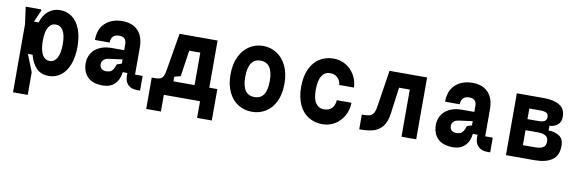

<svg xmlns="http://www.w3.org/2000/svg" viewBox="-52 -986 4904 1620"><g transform="rotate(10 2400.0 -176.0)"><path d="M88 -384 68 -530H202V-517.6L158.4 -418H198.4Q218.4 -483.8 261.2 -517.9Q304 -552 360 -552Q418 -552 462.5 -519.5Q507 -487 532 -424Q557 -361 557 -272Q557 -184 532 -119.7Q507 -55.4 462.3 -21.7Q417.6 12 360 12Q295 12 255.4 -27.1Q215.8 -66.2 195.4 -141H155.4L214 6V200H88ZM260 -272Q260 -219.2 270.4 -184.1Q280.8 -149 299.7 -131.5Q318.6 -114 345.2 -114Q385 -114 408 -153.7Q431 -193.4 431 -272Q431 -350 408.3 -388Q385.6 -426 345.2 -426Q304.8 -426 282.4 -388.2Q260 -350.4 260 -272Z M1141 0H1117Q1064 0 1037 -28.3Q1010 -56.6 1010 -100V-128H970Q962.6 -62.4 924.3 -25.2Q886 12 824 12Q736 12 692.5 -31.5Q649 -75 649 -150Q649 -194.2 670.8 -231.3Q692.6 -268.4 736.6 -290.7Q780.6 -313 844 -313H950V-363Q950 -395.6 934.2 -410.8Q918.4 -426 888.6 -426Q852.4 -426 835.2 -407.4Q818 -388.8 818 -355H692Q692 -450.4 748.2 -501.2Q804.4 -552 894 -552Q979.2 -552 1027.6 -502.3Q1076 -452.6 1076 -355V-126H1141ZM909 -183.8 950 -198V-233.8L832.8 -218.2Q802.8 -213.8 788 -197.4Q773.2 -181 775 -157.8Q777.4 -131.2 796.2 -119.9Q815 -108.6 844.4 -112.2Q871.4 -115.2 885.2 -133.4Q899 -151.6 909 -183.8Z M1219 143V-126H1252Q1280 -126 1295.6 -134.1Q1311.2 -142.2 1318.5 -158.5Q1325.8 -174.8 1331.4 -205.4L1386 -530H1712V-126H1781V143H1655V0H1345V143ZM1586 -126V-404H1491.2L1458 -180L1405 -166V-126Z M2100 -426Q2048.4 -426 2021.7 -387.2Q1995 -348.4 1995 -269Q1995 -189.6 2021.7 -151.8Q2048.4 -114 2100 -114Q2151.6 -114 2178.3 -151.8Q2205 -189.6 2205 -269Q2205 -348.4 2178.3 -387.2Q2151.6 -426 2100 -426ZM2100 -552Q2163 -552 2215.5 -519.2Q2268 -486.4 2299.5 -422.4Q2331 -358.4 2331 -269Q2331 -177.6 2299.8 -114.3Q2268.6 -51 2216.1 -19.5Q2163.6 12 2100 12Q2036.4 12 1983.9 -19.5Q1931.4 -51 1900.2 -114.3Q1869 -177.6 1869 -269Q1869 -358.4 1900.5 -422.4Q1932 -486.4 1984.5 -519.2Q2037 -552 2100 -552Z M2705 -550Q2760.6 -550 2807.6 -522.4Q2854.6 -494.8 2883.3 -446.6Q2912 -398.4 2914 -339H2788Q2784.4 -377.6 2758.9 -400.8Q2733.4 -424 2695 -424Q2651.4 -424 2626 -385.8Q2600.6 -347.6 2600 -268Q2599 -188.4 2624.9 -151.2Q2650.8 -114 2695 -114Q2736.4 -114 2761.7 -137.7Q2787 -161.4 2790 -209H2916Q2914 -143 2884.3 -92.8Q2854.6 -42.6 2807.1 -15.3Q2759.6 12 2705 12Q2637.4 12 2585.2 -20Q2533 -52 2503.5 -115Q2474 -178 2474 -268Q2474 -358.4 2503.5 -421.7Q2533 -485 2585.2 -517.5Q2637.4 -550 2705 -550Z M3136.2 -214.2 3185 -530H3507V0H3381V-404H3289L3259 -180Q3249 -104.4 3217.1 -65.1Q3185.2 -25.8 3137.8 -12.4Q3090.4 1 3019 0V-126Q3060.2 -125 3082.4 -131.1Q3104.6 -137.2 3117.3 -156.1Q3130 -175 3136.2 -214.2Z M4141 0H4117Q4064 0 4037 -28.3Q4010 -56.6 4010 -100V-128H3970Q3962.6 -62.4 3924.3 -25.2Q3886 12 3824 12Q3736 12 3692.5 -31.5Q3649 -75 3649 -150Q3649 -194.2 3670.8 -231.3Q3692.6 -268.4 3736.6 -290.7Q3780.6 -313 3844 -313H3950V-363Q3950 -395.6 3934.2 -410.8Q3918.4 -426 3888.6 -426Q3852.4 -426 3835.2 -407.4Q3818 -388.8 3818 -355H3692Q3692 -450.4 3748.2 -501.2Q3804.4 -552 3894 -552Q3979.2 -552 4027.6 -502.3Q4076 -452.6 4076 -355V-126H4141ZM3909 -183.8 3950 -198V-233.8L3832.8 -218.2Q3802.8 -213.8 3788 -197.4Q3773.2 -181 3775 -157.8Q3777.4 -131.2 3796.2 -119.9Q3815 -108.6 3844.4 -112.2Q3871.4 -115.2 3885.2 -133.4Q3899 -151.6 3909 -183.8Z M4276 -530H4509Q4594.2 -530 4643.1 -499.7Q4692 -469.4 4692 -403Q4692 -354.6 4662.5 -331.7Q4633 -308.8 4594 -307.8V-267.8Q4642.4 -267.8 4683.2 -244.2Q4724 -220.6 4724 -157.2Q4724 -74 4670.4 -37Q4616.8 0 4521 0H4276ZM4598 -172.8Q4598 -207 4574.9 -221.6Q4551.8 -236.2 4507 -236.2H4402V-108H4507Q4551.8 -108 4574.9 -122.5Q4598 -137 4598 -172.8ZM4566 -377.2Q4566 -401.8 4549.1 -411.9Q4532.2 -422 4495 -422H4402V-331H4495Q4531.2 -331 4548.6 -341.8Q4566 -352.6 4566 -377.2Z"/></g></svg>

Font: Fliege Mono Thin
Style: Regular
Weight: 100
Version: Version 0.020;Glyphs 3.3 (3306)